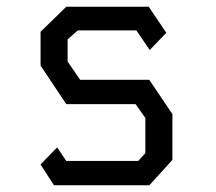

<svg xmlns="http://www.w3.org/2000/svg" viewBox="-20 -548 640 568"><path d="M176 -528 100 -454V-354L176 -240H381L410 -199V-95L389 -72H176L149 -112L100 -61.5L139.5 0H422L490 -75V-210.5L421.5 -312H217L180 -366V-431.5L210 -458H383.5L423 -400L472 -451L420 -528Z"/></svg>

Font: Kode
Style: Regular
Weight: 400
Monospace: yes
Designer: Isa Ozler
Foundry: Kadena LLC
Version: Version 1.000;gftools[0.9.28]